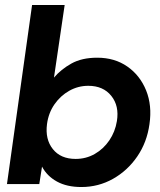

<svg xmlns="http://www.w3.org/2000/svg" viewBox="-20 -740 642 772"><path d="M307 12Q249 12 209 -10Q169 -32 149 -70L138 0H8L109 -720H240L197 -428Q225 -461 267 -484.5Q309 -508 371 -508Q441 -508 492 -472.5Q543 -437 567.5 -376.5Q592 -316 581 -241Q571 -168 532 -111Q493 -54 434.5 -21Q376 12 307 12ZM284 -101Q326 -101 361 -121Q396 -141 419.5 -175.5Q443 -210 450 -253Q460 -314 427.5 -354.5Q395 -395 335 -395Q294 -395 258.5 -375Q223 -355 199 -320.5Q175 -286 169 -241Q161 -180 192.5 -140.5Q224 -101 284 -101Z"/></svg>

Font: Host Grotesk
Style: Bold Italic
Weight: 700
Italic angle: -8°
Designer: Doğukan Karapınar
Foundry: Element Type
Version: Version 1.003; ttfautohint (v1.8.4.7-5d5b)